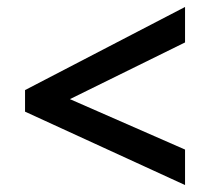

<svg xmlns="http://www.w3.org/2000/svg" viewBox="-20 -605 603 552"><path d="M52 -284V-346L512 -585V-483L181 -320L512 -175V-73Z"/></svg>

Font: Noto Sans Devanagari UI SemiBold
Style: Regular
Weight: 600
Designer: Jelle Bosma - Monotype Design Team
Foundry: Monotype Imaging Inc.
Version: Version 2.003; ttfautohint (v1.8.4.7-5d5b)